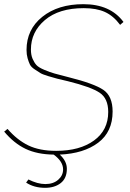

<svg xmlns="http://www.w3.org/2000/svg" viewBox="-21 -735 620 919"><path d="M378 -715Q507 -715 570 -630L554 -616Q522 -659 481.5 -677.5Q441 -696 380 -696Q261 -696 194 -639Q127 -582 127 -498Q127 -472 135 -453.5Q143 -435 153.5 -423.5Q164 -412 191.5 -400.5Q219 -389 240.5 -383Q262 -377 309 -365Q429 -335 473.5 -305Q518 -275 518 -201Q518 -104 449 -52Q380 0 265 5Q299 36 299 73Q299 118 270 141Q241 164 195 164Q142 164 104 139L115 124Q159 146 196 146Q234 146 257.5 125.5Q281 105 281 76Q281 38 236 5Q157 4 101.5 -22.5Q46 -49 -1 -105L15 -118Q61 -65 114.5 -39Q168 -13 248 -13Q361 -13 429 -62.5Q497 -112 497 -199Q497 -264 455.5 -291.5Q414 -319 305 -346Q266 -355 252.5 -358.5Q239 -362 210.5 -370.5Q182 -379 172 -385.5Q162 -392 145 -403Q128 -414 122 -426.5Q116 -439 111 -456.5Q106 -474 106 -496Q106 -594 181.5 -654.5Q257 -715 378 -715Z"/></svg>

Font: Raleway-v4020 Thin
Style: Italic
Weight: 250
Italic angle: -12°
Designer: Matt McInerney, Pablo Impallari, Rodrigo Fuenzalida
Foundry: Matt McInerney, Pablo Impallari, Rodrigo Fuenzalida
Version: Version 4.020;PS 004.020;hotconv 1.0.88;makeotf.lib2.5.64775